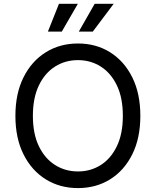

<svg xmlns="http://www.w3.org/2000/svg" viewBox="-20 -962 805 992"><path d="M382.8 9.8Q289.6 9.8 216.6 -35.4Q143.6 -80.6 101.6 -164.3Q59.6 -248 59.6 -363.3Q59.6 -479 101.6 -562.7Q143.6 -646.5 216.6 -691.9Q289.6 -737.3 382.8 -737.3Q476.1 -737.3 548.8 -691.9Q621.6 -646.5 663.3 -562.7Q705.1 -479 705.1 -363.3Q705.1 -248 663.3 -164.3Q621.6 -80.6 548.8 -35.4Q476.1 9.8 382.8 9.8ZM382.8 -76.2Q447.8 -76.2 500.2 -109.1Q552.7 -142.1 583.7 -206.3Q614.7 -270.5 614.7 -363.3Q614.7 -457 583.7 -521.2Q552.7 -585.4 500.2 -618.4Q447.8 -651.4 382.8 -651.4Q317.4 -651.4 264.6 -618.2Q211.9 -585 180.9 -520.8Q149.9 -456.5 149.9 -363.3Q149.9 -270.5 180.9 -206.5Q211.9 -142.6 264.6 -109.4Q317.4 -76.2 382.8 -76.2ZM299.3 -798.8H227.5L284.7 -942.4H382.3ZM459.5 -798.8H387.2L469.2 -942.4H567.4Z"/></svg>

Font: Inter Variable
Style: Regular
Weight: 400
Designer: Rasmus Andersson
Foundry: rsms
Version: Version 4.001;git-9221beed3